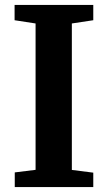

<svg xmlns="http://www.w3.org/2000/svg" viewBox="-20 -763 440 783"><path d="M125.1 -70.4V-667.3L39.5 -680.5V-743H360.4V-680.5L273 -667.3V-70L360.4 -58.9V0H40.2V-59.9Z"/></svg>

Font: Merriweather Light
Style: Regular
Weight: 300
Designer: Eben Sorkin
Foundry: Eben Sorkin
Version: Version 2.100